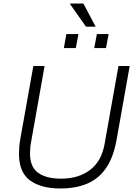

<svg xmlns="http://www.w3.org/2000/svg" viewBox="-20 -1062 778 1094"><path d="M324 12Q214 12 151 -34Q88 -80 88 -187Q88 -204 90 -227Q92 -250 96 -272L170 -686H234L157 -252Q154 -238 152.5 -219Q151 -200 151 -188Q151 -111 197 -77.5Q243 -44 328 -44Q428 -44 493.5 -94Q559 -144 576 -242L655 -686H719L644 -264Q626 -165 584 -104Q542 -43 476.5 -15.5Q411 12 324 12ZM344 -788 358 -868H427L412 -788ZM517 -788 532 -868H599L584 -788ZM470 -910 379 -1039 380 -1042H455L525 -910Z"/></svg>

Font: Archivo SemiBold ExtraLight
Style: Italic
Weight: 250
Italic angle: -10°
Version: Version 2.001